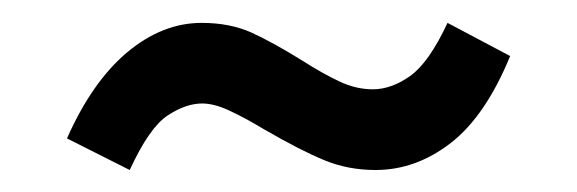

<svg xmlns="http://www.w3.org/2000/svg" viewBox="-20 -706 517 172"><path d="M40 -582 96.2 -553.7Q113.8 -591.8 130.1 -602.5Q146.5 -613.3 161.1 -613.3Q171.9 -613.3 185.5 -606.9Q199.2 -600.6 216.3 -590.3Q250 -570.8 271 -562.3Q292 -553.7 316.4 -553.7Q352.5 -553.7 383.8 -577.9Q415 -602.1 437 -655.8L380.9 -685.5Q364.3 -649.9 347.4 -637.9Q330.6 -626 314 -626Q298.8 -626 283.9 -633.1Q269 -640.1 250.5 -651.9Q224.6 -668 205.3 -676.8Q186 -685.5 160.6 -685.5Q125.5 -685.5 94 -659.2Q62.5 -632.8 40 -582Z"/></svg>

Font: Estedad-FD-VF Thin
Style: Regular
Weight: 100
Designer: Amin Abedi
Version: Version 5.0